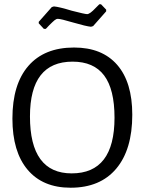

<svg xmlns="http://www.w3.org/2000/svg" viewBox="-20 -869 675 897"><path d="M527.5 -566C480.5 -620 413.3 -647 326 -647C233.3 -647 162.2 -618.3 112.5 -561C62.8 -503.7 38 -421.7 38 -315C38 -211.7 61.7 -132 109 -76C156.3 -20 223.3 8 310 8C402 8 473 -21.7 523 -81C573 -140.3 598 -224.3 598 -333C598 -434.3 574.5 -512 527.5 -566ZM120 -325C120 -495.7 186.3 -581 319 -581C385 -581 434.2 -559.5 466.5 -516.5C498.8 -473.5 515 -407.7 515 -319C515 -145.7 448.3 -59 315 -59C185 -59 120 -147.7 120 -325ZM476 -816V-824L452 -849H444L427 -832C409 -812.7 395.7 -803 387 -803C380.3 -803 356.3 -808.3 315 -819C275.7 -831 248 -837.7 232 -839L222 -836L161 -767V-760L185 -734H194L210 -751C221.3 -762.3 229.7 -770.2 235 -774.5C240.3 -778.8 245.3 -781 250 -781C259.3 -781 283 -775.3 321 -764C362.3 -752 390.3 -745.3 405 -744L415 -747Z"/></svg>

Font: Alegreya Sans
Style: Regular
Weight: 400
Designer: Juan Pablo del Peral
Foundry: Huerta Tipografica
Version: Version 1.000;PS 001.000;hotconv 1.0.70;makeotf.lib2.5.58329